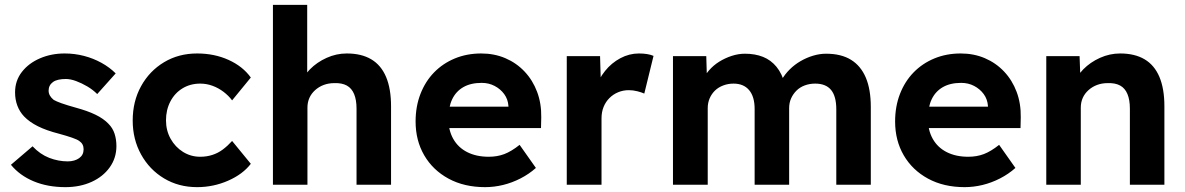

<svg xmlns="http://www.w3.org/2000/svg" viewBox="-20 -760 4876 790"><path d="M249 10Q176 10 118.5 -14Q61 -38 25 -82L114 -158Q145 -125 182.5 -110.5Q220 -96 259 -96Q273 -96 285 -99.5Q297 -103 306 -109.5Q315 -116 319.5 -125Q324 -134 324 -146Q324 -168 306 -180Q298 -186 276.5 -193.5Q255 -201 222 -210Q171 -223 136 -240.5Q101 -258 79 -281Q61 -300 51.5 -325Q42 -350 42 -380Q42 -428 70 -464Q98 -500 144.5 -520Q191 -540 246 -540Q287 -540 325.5 -530Q364 -520 397.5 -501.5Q431 -483 456 -458L380 -373Q362 -391 339 -404.5Q316 -418 293 -426.5Q270 -435 251 -435Q234 -435 220.5 -432Q207 -429 198 -422.5Q189 -416 184.5 -407Q180 -398 180 -387Q180 -376 185.5 -366.5Q191 -357 201 -349Q211 -343 233.5 -335Q256 -327 292 -317Q340 -304 373 -288Q406 -272 426 -251Q444 -233 451.5 -209.5Q459 -186 459 -159Q459 -110 431.5 -71.5Q404 -33 356.5 -11.5Q309 10 249 10Z M791 10Q715 10 655 -26Q595 -62 560.5 -124.5Q526 -187 526 -264Q526 -343 560.5 -405.5Q595 -468 655 -504Q715 -540 791 -540Q862 -540 920.5 -513.5Q979 -487 1012 -441L935 -347Q921 -366 900 -382Q879 -398 854.5 -407Q830 -416 804 -416Q763 -416 731 -396.5Q699 -377 681 -342.5Q663 -308 663 -265Q663 -223 682 -189Q701 -155 733 -135Q765 -115 804 -115Q830 -115 853.5 -122.5Q877 -130 897 -145Q917 -160 935 -180L1012 -86Q979 -43 918.5 -16.5Q858 10 791 10Z M1103 0V-740H1244V-421L1216 -409Q1226 -445 1255 -474.5Q1284 -504 1324 -522Q1364 -540 1407 -540Q1467 -540 1507.5 -516Q1548 -492 1568.5 -443.5Q1589 -395 1589 -323V0H1447V-313Q1447 -349 1437 -373Q1427 -397 1407 -408Q1387 -419 1356 -418Q1332 -418 1312 -410.5Q1292 -403 1276.5 -389Q1261 -375 1253 -357Q1245 -339 1245 -317V0H1174Q1152 0 1134 0Q1116 0 1103 0Z M1976 10Q1890 10 1825.5 -25Q1761 -60 1725.5 -121Q1690 -182 1690 -260Q1690 -322 1710 -373.5Q1730 -425 1766 -462Q1802 -499 1851.5 -519.5Q1901 -540 1960 -540Q2014 -540 2059.5 -520.5Q2105 -501 2138.5 -465.5Q2172 -430 2190 -382Q2208 -334 2207 -277L2206 -233H1781L1758 -321H2089L2072 -303V-324Q2070 -352 2054.5 -373Q2039 -394 2015 -406.5Q1991 -419 1962 -419Q1917 -419 1886.5 -401.5Q1856 -384 1840.5 -351.5Q1825 -319 1825 -271Q1825 -224 1845 -188.5Q1865 -153 1902.5 -134Q1940 -115 1991 -115Q2026 -115 2055 -126Q2084 -137 2118 -164L2185 -69Q2157 -44 2122 -26Q2087 -8 2050 1Q2013 10 1976 10Z M2312 0V-529H2449L2454 -359L2430 -395Q2443 -435 2469.5 -468Q2496 -501 2532.5 -520.5Q2569 -540 2609 -540Q2627 -540 2642.5 -537.5Q2658 -535 2669 -530L2631 -375Q2620 -380 2602.5 -384.5Q2585 -389 2567 -389Q2544 -389 2523.5 -380.5Q2503 -372 2487.5 -356.5Q2472 -341 2463.5 -320Q2455 -299 2455 -273V0Z M2749 0V-529H2886L2889 -428L2868 -422Q2878 -448 2896.5 -469.5Q2915 -491 2939 -506Q2963 -521 2990.5 -530Q3018 -539 3045 -539Q3087 -539 3119.5 -526Q3152 -513 3175 -485Q3198 -457 3210 -412L3189 -416L3196 -431Q3209 -454 3229 -474Q3249 -494 3274 -508.5Q3299 -523 3326 -531Q3353 -539 3379 -539Q3441 -539 3481.5 -514Q3522 -489 3542.5 -440.5Q3563 -392 3563 -320V0H3421V-310Q3421 -364 3399.5 -390Q3378 -416 3334 -416Q3311 -416 3291 -408.5Q3271 -401 3257 -387Q3243 -373 3235 -355Q3227 -337 3227 -315V0H3085V-312Q3085 -362 3062.5 -389Q3040 -416 2998 -416Q2976 -416 2956 -408.5Q2936 -401 2922 -387.5Q2908 -374 2900 -355.5Q2892 -337 2892 -315V0Z M3949 10Q3863 10 3798.5 -25Q3734 -60 3698.5 -121Q3663 -182 3663 -260Q3663 -322 3683 -373.5Q3703 -425 3739 -462Q3775 -499 3824.5 -519.5Q3874 -540 3933 -540Q3987 -540 4032.5 -520.5Q4078 -501 4111.5 -465.5Q4145 -430 4163 -382Q4181 -334 4180 -277L4179 -233H3754L3731 -321H4062L4045 -303V-324Q4043 -352 4027.5 -373Q4012 -394 3988 -406.5Q3964 -419 3935 -419Q3890 -419 3859.5 -401.5Q3829 -384 3813.5 -351.5Q3798 -319 3798 -271Q3798 -224 3818 -188.5Q3838 -153 3875.5 -134Q3913 -115 3964 -115Q3999 -115 4028 -126Q4057 -137 4091 -164L4158 -69Q4130 -44 4095 -26Q4060 -8 4023 1Q3986 10 3949 10Z M4285 0V-529H4422L4426 -421L4398 -409Q4408 -445 4437 -474.5Q4466 -504 4506 -522Q4546 -540 4589 -540Q4649 -540 4689.5 -516Q4730 -492 4750.5 -443.5Q4771 -395 4771 -323V0H4629V-313Q4629 -349 4619 -373Q4609 -397 4589 -408Q4569 -419 4538 -418Q4514 -418 4494 -410.5Q4474 -403 4458.5 -389Q4443 -375 4435 -357Q4427 -339 4427 -317V0H4356Q4334 0 4316 0Q4298 0 4285 0Z"/></svg>

Font: Readex Pro SemiBold
Style: Regular
Weight: 600
Designer: Bonnie Shaver-Troup, Thomas Jockin
Foundry: Lexend
Version: Version 1.204